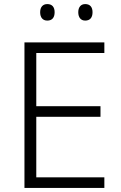

<svg xmlns="http://www.w3.org/2000/svg" viewBox="-20 -922 593 942"><path d="M177 -862C177 -836 190 -821 212 -821C236 -821 248 -836 248 -862C248 -887 236 -902 212 -902C190 -902 177 -887 177 -862ZM364 -862C364 -836 377 -821 398 -821C422 -821 434 -836 434 -862C434 -887 422 -902 398 -902C377 -902 364 -887 364 -862ZM492 0V-52H158V-349H473V-401H158V-662H492V-714H100V0Z"/></svg>

Font: Noto Sans Gujarati Light
Style: Regular
Weight: 300
Designer: Jelle Bosma - Monotype Design Team, Universal Thirst
Foundry: Monotype Imaging Inc.
Version: Version 2.106